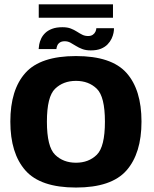

<svg xmlns="http://www.w3.org/2000/svg" viewBox="-20 -857 708 882"><path d="M329 4.5Q492 4.5 561 -74Q630 -152.5 630 -298.5Q630 -445 561 -522.2Q492 -599.5 329 -599.5Q166 -599.5 96.8 -522.2Q27.5 -445 27.5 -298.5Q27.5 -152.5 96.8 -74Q166 4.5 329 4.5ZM329 -109.5Q270.5 -109.5 233 -146.2Q195.5 -183 195.5 -298Q195.5 -413 233 -449.2Q270.5 -485.5 329 -485.5Q387.5 -485.5 424.8 -449.2Q462 -413 462 -298Q462 -183 424.8 -146.2Q387.5 -109.5 329 -109.5ZM397 -625.5Q425 -625.5 443.8 -633.2Q462.5 -641 474.2 -653.2Q486 -665.5 492.5 -679.2Q499 -693 501.5 -706Q504 -719 503.5 -727.5H422.5Q422.5 -721 418.8 -712.2Q415 -703.5 406.5 -697.5Q398 -691.5 385 -691.5Q370 -691.5 358 -697.5Q346 -703.5 333.2 -711.8Q320.5 -720 305 -726Q289.5 -732 267 -732Q238.5 -732 219 -724.5Q199.5 -717 187.5 -705.2Q175.5 -693.5 169 -679.5Q162.5 -665.5 160.2 -653Q158 -640.5 157.5 -631.5H239Q239.5 -638 242.8 -646.8Q246 -655.5 254.5 -661.5Q263 -667.5 277.5 -667.5Q291.5 -667.5 303.5 -661Q315.5 -654.5 328.5 -646.2Q341.5 -638 357.8 -631.8Q374 -625.5 397 -625.5ZM158 -775.5H499V-837H158Z"/></svg>

Font: Anybody Thin
Style: Bold
Weight: 700
Version: Version 1.113;gftools[0.9.25]